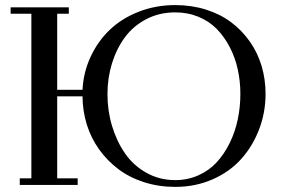

<svg xmlns="http://www.w3.org/2000/svg" viewBox="-20 -731 1126 759"><path d="M22 -676.8V-702.1H252V-676.8H206.1V-376H306.2Q309.6 -444.8 338.1 -506.3Q366.7 -567.9 413.8 -613Q460.9 -658.2 528.3 -684.6Q595.7 -710.9 672.9 -710.9Q737.8 -710.9 794.7 -692.9Q851.6 -674.8 894.3 -642.6Q937 -610.4 967.8 -566.4Q998.5 -522.5 1014.2 -470Q1029.8 -417.5 1029.8 -359.9Q1029.8 -286.6 1004.4 -220Q979 -153.3 933.8 -102.8Q888.7 -52.2 820.8 -22.2Q752.9 7.8 672.9 7.8Q607.4 7.8 549.6 -10.7Q491.7 -29.3 447.8 -62.5Q403.8 -95.7 371.8 -140.4Q339.8 -185.1 323.2 -238.5Q306.6 -292 306.2 -350.1H206.1V-25.9H287.1V0H58.1V-25.9H104V-676.8ZM404.8 -358.9Q404.8 -293.5 422.9 -233.2Q440.9 -172.9 474.1 -124.8Q507.3 -76.7 558.8 -47.9Q610.4 -19 672.9 -19Q722.2 -19 764.6 -38.1Q807.1 -57.1 837.2 -90.1Q867.2 -123 888.4 -166.5Q909.7 -210 919.9 -259Q930.2 -308.1 930.2 -359.9Q930.2 -409.7 919.9 -456.5Q909.7 -503.4 888.4 -544.4Q867.2 -585.4 837.2 -616.2Q807.1 -647 764.6 -664.6Q722.2 -682.1 672.9 -682.1Q609.9 -682.1 558.3 -655.3Q506.8 -628.4 473.6 -583.3Q440.4 -538.1 422.6 -480.2Q404.8 -422.4 404.8 -358.9Z"/></svg>

Font: Dehuti
Style: Bold
Weight: 700
Version: Version 1.2